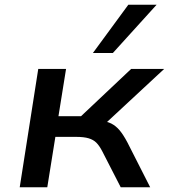

<svg xmlns="http://www.w3.org/2000/svg" viewBox="-20 -788 711 808"><path d="M63 0 141 -498H258L226 -299H321L532 -498H671L405 -251L395 -281Q429 -278 448.5 -268Q468 -258 483.5 -239.5Q499 -221 516 -189L612 0H488L410 -152Q398 -175 385.5 -187.5Q373 -200 353 -206Q333 -212 300 -212H213L179 0ZM371 -565 520 -768H639L455 -565Z"/></svg>

Font: Nunito Sans 7pt SemiExpanded SemiBold
Style: Italic
Weight: 600
Width: 6
Italic angle: -9°
Designer: Vernon Adams
Foundry: Vernon Adams
Version: Version 3.101;gftools[0.9.27]